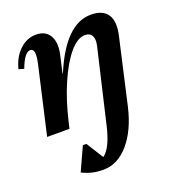

<svg xmlns="http://www.w3.org/2000/svg" viewBox="-136 -606 869 962"><g transform="rotate(-20 298.5 -125.0)"><path d="M42 0 124 -359Q142 -438 111 -438Q80 -438 51 -360L23 -368Q38 -428 76.5 -464.5Q115 -501 164 -501Q215 -501 236.5 -463.5Q258 -426 244 -364L223 -272H225Q321 -501 456 -501Q520 -501 545 -463Q570 -425 553 -352L474 -4Q447 113 387.5 182Q328 251 252 251Q220 251 194 245Q168 239 139 225L196 100H215L272 191Q316 160 342 46L433 -343Q441 -377 430.5 -396Q420 -415 394 -415Q354 -415 312 -365.5Q270 -316 232 -229Q194 -142 168 -30L161 0Z"/></g></svg>

Font: Platypi Medium
Style: Italic
Weight: 500
Italic angle: -13°
Designer: David Sargent
Foundry: Bolt Cutter Type
Version: Version 1.200; ttfautohint (v1.8.4.7-5d5b)